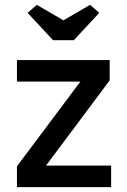

<svg xmlns="http://www.w3.org/2000/svg" viewBox="-20 -773 524 793"><path d="M50 0V-86L312 -436H50V-525H433V-441L170 -89H439V0ZM199 -607 94 -720 132 -753 242 -689 352 -753 390 -720 285 -607Z"/></svg>

Font: Readex Pro
Style: Regular
Weight: 400
Designer: Bonnie Shaver-Troup, Thomas Jockin
Foundry: Lexend
Version: Version 1.204; ttfautohint (v1.8.4.7-5d5b)